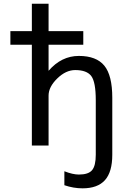

<svg xmlns="http://www.w3.org/2000/svg" viewBox="-20 -772 681 1021"><path d="M35.2 -534.2V-606.4H149.4V-752H238.3V-606.4H422.9V-534.2H238.3V-395.5Q306.6 -474.6 399.4 -474.6Q492.2 -474.6 534.7 -422.9Q577.1 -371.1 577.1 -252V50.8Q577.1 142.6 538.1 186Q499 229.5 418.9 229.5Q371.1 229.5 322.3 212.9V138.7Q367.2 156.2 399.4 156.2Q450.2 156.2 469.7 132.8Q489.3 109.4 489.3 50.8V-239.3Q489.3 -335.9 465.3 -367.7Q441.4 -399.4 379.9 -399.4Q330.1 -399.4 284.2 -354.5Q238.3 -309.6 238.3 -263.7V2H149.4V-534.2Z"/></svg>

Font: irohakakuC Regular
Style: Regular
Weight: 400
Designer: [Source Han Sans]
Ryoko NISHIZUKA Ë•øÂ°öÊ∂ºÂ≠ê (kana & ideographs); Paul D. Hunt (Latin, Greek & Cyrillic); Wenlong ZHAN
Version: Version 1.001.20160904